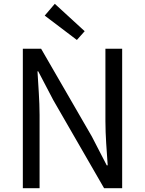

<svg xmlns="http://www.w3.org/2000/svg" viewBox="-20 -989 762 1009"><path d="M100 0H188V-385C188 -462 181 -540 177 -614H181L260 -463L527 0H622V-733H534V-352C534 -276 541 -194 546 -120H541L463 -271L196 -733H100ZM384 -779 425 -825 268 -969 215 -907Z"/></svg>

Font: Noto Sans CJK SC Regular
Style: Regular
Weight: 400
Designer: Ryoko NISHIZUKA (kana & ideographs); Paul D. Hunt (Latin, Greek & Cyrillic); Wenlong ZHANG (bopomofo); Sandoll Communica
Foundry: Adobe Systems Incorporated
Version: Version 1.004;PS 1.004;hotconv 1.0.82;makeotf.lib2.5.63406